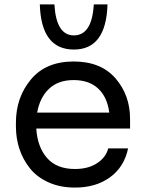

<svg xmlns="http://www.w3.org/2000/svg" viewBox="-20 -830 652 868"><path d="M314 -606Q166 -606 160 -810H226Q234 -670 314 -670Q396 -670 404 -810H466Q460 -606 314 -606ZM319 18Q251 18 198.5 -6Q146 -30 114.5 -70Q83 -110 67.5 -157.5Q52 -205 52 -258V-276Q52 -389 119.5 -470.5Q187 -552 313 -552Q436 -552 502 -476Q568 -400 568 -292V-249H144Q149 -166 192.5 -116Q236 -66 319 -66Q380 -66 420 -93Q460 -120 469 -159H559Q542 -76 478 -29Q414 18 319 18ZM148 -321H474Q465 -391 424 -429.5Q383 -468 313 -468Q243 -468 201.5 -428.5Q160 -389 148 -321Z"/></svg>

Font: Sora
Style: Regular
Weight: 400
Designer: Jonathan Barnbrook, Julián Moncada
Foundry: Barnbrook Fonts
Version: Version 2.000